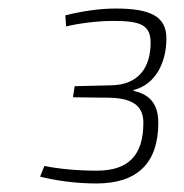

<svg xmlns="http://www.w3.org/2000/svg" viewBox="-20 -778 432 450"><path d="M251 -758C214 -758 173 -752 133 -742L135 -716C163 -723 208 -729 246 -729C310 -729 333 -719 333 -678C333 -620 305 -579 240 -578L155 -576L151 -550L235 -549C301 -548 316 -522 316 -490C316 -415 282 -378 207 -378C162 -378 119 -382 84 -389L74 -364C110 -355 156 -348 206 -348C301 -348 351 -395 351 -490C351 -530 335 -556 293 -565V-567C345 -580 370 -632 370 -688C370 -740 332 -758 251 -758Z"/></svg>

Font: Exo 2 Extra Light
Style: Italic
Weight: 250
Italic angle: -8°
Designer: Natanael Gama
Version: Version 1.001;PS 001.001;hotconv 1.0.88;makeotf.lib2.5.64775